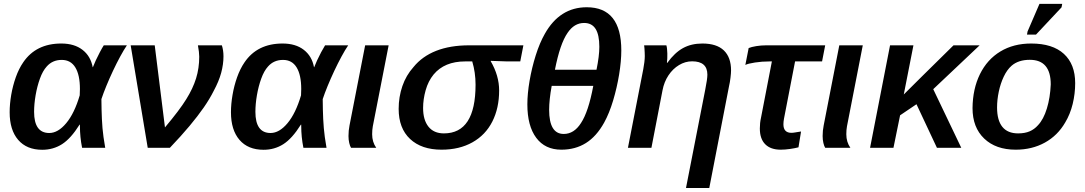

<svg xmlns="http://www.w3.org/2000/svg" viewBox="-20 -762 5596 990"><path d="M295.9 -537.6Q363.3 -537.6 405.3 -505.1Q447.3 -472.7 458 -415.5H459Q463.9 -428.7 473.6 -450Q483.4 -471.2 494.9 -492.9Q506.3 -514.6 515.1 -528.3H634.3Q618.7 -505.4 599.9 -470.7Q581.1 -436 562.5 -396.5Q543.9 -356.9 528.3 -318.8Q512.7 -280.8 502.9 -251Q502.9 -222.7 503.7 -197Q504.4 -171.4 505.4 -148.4Q506.8 -123 508.5 -101.1Q510.3 -79.1 513.7 -55.4Q517.1 -31.7 522.5 0H403.3Q392.1 -56.2 392.1 -111.8V-119.1H390.1Q345.2 -47.4 299.8 -18.6Q254.4 10.3 197.8 10.3Q117.7 10.3 73.7 -40.8Q29.8 -91.8 29.8 -183.1Q29.8 -225.6 37.8 -272.7Q45.9 -319.8 61.5 -363.8Q77.1 -407.7 99.6 -440.4Q165.5 -537.6 295.9 -537.6ZM298.3 -453.1Q250.5 -453.1 220.7 -418.9Q200.2 -396.5 185.8 -356.4Q171.4 -316.4 163.6 -270.8Q155.8 -225.1 155.8 -185.5Q155.8 -76.2 233.9 -76.2Q279.3 -76.2 321.5 -127Q363.8 -177.7 391.1 -270.5L392.1 -303.2Q392.1 -375.5 368.4 -414.3Q344.7 -453.1 298.3 -453.1Z M830.6 -105Q868.2 -149.9 895.8 -186.3Q923.3 -222.7 940.4 -250.5Q974.6 -305.2 991 -357.9Q1007.3 -410.6 1007.3 -469.7Q1007.3 -492.2 1000.5 -528.3H1124Q1132.3 -502.4 1132.3 -471.7Q1132.3 -430.2 1120.4 -386.2Q1108.4 -342.3 1082 -293.5Q1061.5 -252.4 1030.8 -208Q1000 -163.6 957.3 -112.5Q914.6 -61.5 856 0H741.7L653.8 -528.3H777.8Z M1437 -537.6Q1504.4 -537.6 1546.4 -505.1Q1588.4 -472.7 1599.1 -415.5H1600.1Q1605 -428.7 1614.7 -450Q1624.5 -471.2 1636 -492.9Q1647.5 -514.6 1656.2 -528.3H1775.4Q1759.8 -505.4 1741 -470.7Q1722.2 -436 1703.6 -396.5Q1685.1 -356.9 1669.4 -318.8Q1653.8 -280.8 1644 -251Q1644 -222.7 1644.8 -197Q1645.5 -171.4 1646.5 -148.4Q1647.9 -123 1649.7 -101.1Q1651.4 -79.1 1654.8 -55.4Q1658.2 -31.7 1663.6 0H1544.4Q1533.2 -56.2 1533.2 -111.8V-119.1H1531.2Q1486.3 -47.4 1440.9 -18.6Q1395.5 10.3 1338.9 10.3Q1258.8 10.3 1214.8 -40.8Q1170.9 -91.8 1170.9 -183.1Q1170.9 -225.6 1179 -272.7Q1187 -319.8 1202.6 -363.8Q1218.3 -407.7 1240.7 -440.4Q1306.6 -537.6 1437 -537.6ZM1439.5 -453.1Q1391.6 -453.1 1361.8 -418.9Q1341.3 -396.5 1326.9 -356.4Q1312.5 -316.4 1304.7 -270.8Q1296.9 -225.1 1296.9 -185.5Q1296.9 -76.2 1375 -76.2Q1420.4 -76.2 1462.6 -127Q1504.9 -177.7 1532.2 -270.5L1533.2 -303.2Q1533.2 -375.5 1509.5 -414.3Q1485.8 -453.1 1439.5 -453.1Z M1898.9 -69.8Q1898.9 -29.8 1919.9 0H1790Q1784.7 -8.3 1780.8 -24.7Q1776.9 -41 1776.9 -60.5Q1776.9 -88.9 1782.2 -115.2L1862.8 -528.3H1983.9L1902.3 -110.8Q1898.9 -92.3 1898.9 -69.8Z M2256.8 9.8Q2153.3 9.8 2094.5 -45.4Q2035.6 -100.6 2035.6 -200.7Q2035.6 -262.2 2054.7 -317.9Q2073.7 -373.5 2112.3 -416.5Q2157.2 -471.7 2229.2 -500Q2301.3 -528.3 2398.4 -528.3H2678.7L2662.6 -445.3H2595.2L2510.7 -448.2L2510.3 -446.3Q2553.7 -371.6 2553.7 -295.4Q2553.7 -204.6 2518.6 -135.3Q2483.4 -65.9 2416 -28.1Q2348.6 9.8 2256.8 9.8ZM2269 -74.2Q2432.1 -74.2 2432.1 -325.7Q2432.1 -387.7 2415 -445.3H2378.4Q2272 -445.3 2215.8 -377.9Q2188 -343.8 2174.8 -296.9Q2161.6 -250 2161.6 -205.1Q2161.6 -143.6 2189.2 -108.9Q2216.8 -74.2 2269 -74.2Z M3005.4 -724.6Q3183.6 -724.6 3183.6 -502Q3183.6 -446.8 3172.4 -378.2Q3161.1 -309.6 3141.4 -243.7Q3121.6 -177.7 3095.2 -129.9Q3055.7 -58.6 3001 -24.4Q2946.3 9.8 2874.5 9.8Q2790.5 9.8 2744.9 -51.5Q2699.2 -112.8 2699.2 -223.6Q2699.2 -278.8 2710.7 -345.7Q2722.2 -412.6 2742.4 -476.8Q2762.7 -541 2789.1 -587.4Q2866.2 -724.6 3005.4 -724.6ZM2991.7 -643.6Q2940.9 -643.6 2906.7 -592.8Q2886.7 -564 2870.6 -516.6Q2854.5 -469.2 2841.3 -402.3H3055.7Q3070.3 -473.1 3070.3 -520.5Q3070.3 -582.5 3051 -613Q3031.7 -643.6 2991.7 -643.6ZM2886.7 -71.3Q2939.9 -71.3 2975.6 -127.4Q3014.2 -185.5 3039.1 -319.3H2824.7Q2811.5 -247.1 2811.5 -195.8Q2811.5 -71.3 2886.7 -71.3Z M3749.5 -398.9Q3749.5 -385.7 3746.6 -361.3Q3743.7 -336.9 3739.3 -318.8L3637.2 207.5H3517.1L3616.2 -298.8Q3627.4 -354.5 3627.4 -377Q3627.4 -445.8 3548.8 -445.8Q3513.2 -445.8 3481.2 -426.5Q3449.2 -407.2 3426.8 -373.5Q3404.3 -339.8 3396 -295.9L3338.9 0H3217.8L3296.9 -405.3Q3300.3 -422.4 3302.5 -441.2Q3304.7 -460 3304.7 -472.7Q3304.7 -480.5 3304.2 -491.5Q3303.7 -502.4 3303 -512.7Q3302.2 -522.9 3301.3 -528.3H3416Q3418.5 -520 3419.4 -509.8Q3420.4 -499.5 3420.9 -486.8Q3420.9 -473.6 3420.7 -461.4Q3420.4 -449.2 3418.9 -438H3420.9Q3459 -490.7 3502 -514.2Q3544.9 -537.6 3601.6 -537.6Q3675.3 -537.6 3712.4 -502Q3749.5 -466.3 3749.5 -398.9Z M3948.2 -445.3Q3908.7 -445.3 3872.8 -439.7Q3836.9 -434.1 3823.2 -427.2L3840.3 -514.2Q3854 -520 3879.4 -524.2Q3904.8 -528.3 3930.7 -528.3H4234.9L4218.8 -445.3H4079.6L4022.5 -150.4Q4019.5 -134.3 4019.5 -121.1Q4019.5 -77.1 4061 -77.1Q4068.4 -77.1 4079.8 -79.1Q4091.3 -81.1 4110.4 -84L4097.2 -2.4Q4079.1 2.4 4053.5 6.1Q4027.8 9.8 4005.4 9.8Q3953.6 9.8 3925.8 -18.1Q3897.9 -45.9 3897.9 -99.6Q3897.9 -128.4 3903.8 -154.3L3960 -445.3Z M4343.8 -69.8Q4343.8 -29.8 4364.7 0H4234.9Q4229.5 -8.3 4225.6 -24.7Q4221.7 -41 4221.7 -60.5Q4221.7 -88.9 4227.1 -115.2L4307.6 -528.3H4428.7L4347.2 -110.8Q4343.8 -92.3 4343.8 -69.8Z M4621.1 -167.5 4586.9 0H4466.3L4569.3 -528.3H4689.9L4640.1 -274.9L4734.9 -369.1L4896.5 -528.3H5031.2L4792 -302.2L4936.5 0H4811L4705.6 -224.6Z M5523.9 -333.5Q5523.9 -278.8 5511 -225.8Q5498 -172.9 5472.7 -130.9Q5433.6 -63 5367.4 -26.6Q5301.3 9.8 5217.3 9.8Q5114.7 9.8 5054.7 -47.6Q4994.6 -105 4994.6 -204.6Q4995.6 -303.7 5032.7 -379.4Q5070.3 -455.6 5138.2 -496.6Q5206.1 -537.6 5296.9 -537.6Q5407.7 -537.6 5465.8 -484.1Q5523.9 -430.7 5523.9 -333.5ZM5397.9 -326.7Q5397.9 -453.6 5290 -453.6Q5231 -453.6 5195.8 -422.9Q5172.4 -402.3 5155.5 -366.7Q5138.7 -331.1 5129.9 -289.1Q5121.1 -247.1 5121.1 -208Q5121.1 -141.6 5148.4 -107.9Q5175.8 -74.2 5229.5 -74.2Q5264.2 -74.2 5288.8 -84.7Q5313.5 -95.2 5332 -116.2Q5360.8 -146.5 5377.9 -202.4Q5395 -258.3 5397.9 -326.7ZM5453.6 -724.1 5321.8 -583.5H5275.4L5278.3 -599.6L5339.8 -742.2H5457Z"/></svg>

Font: Arimo SemiBold
Style: Italic
Weight: 600
Italic angle: -12°
Version: Version 1.33